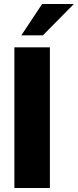

<svg xmlns="http://www.w3.org/2000/svg" viewBox="-20 -942 390 962"><path d="M52 0V-705H230V0ZM195 -765H87L191 -922H350Z"/></svg>

Font: wassup Sans
Style: Black
Weight: 900
Version: Version 2.001